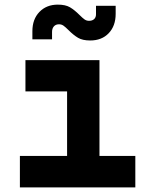

<svg xmlns="http://www.w3.org/2000/svg" viewBox="-20 -810 640 830"><path d="M565 0H66V-136H270V-415H90V-550H410V-136H565ZM276 -680Q263 -693 254.5 -699Q246 -705 235 -705Q221 -705 213 -696Q205 -687 205 -672V-640H120V-675Q120 -727 150.5 -758.5Q181 -790 230 -790Q263 -790 282.5 -778.5Q302 -767 324 -745Q337 -732 345.5 -726Q354 -720 365 -720Q379 -720 387 -727.5Q395 -735 395 -748V-785H480V-750Q480 -698 450 -666.5Q420 -635 370 -635Q337 -635 317.5 -646.5Q298 -658 276 -680Z"/></svg>

Font: JetBrains Mono Extra Bold
Style: Regular
Weight: 800
Monospace: yes
Designer: Philipp Nurullin, Konstantin Bulenkov
Foundry: JetBrains
Version: 2.002